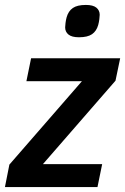

<svg xmlns="http://www.w3.org/2000/svg" viewBox="-30 -758 507 778"><path d="M-10 0 8 -91 302 -429H77L96 -522H457L438 -431L144 -93H384L365 0ZM290 -607Q261 -607 247.5 -618Q234 -629 234 -647Q234 -653 235.5 -665Q237 -677 240 -688Q247 -713 265 -725.5Q283 -738 318 -738Q347 -738 360.5 -727Q374 -716 374 -698Q374 -692 372.5 -680Q371 -668 368 -657Q361 -632 343 -619.5Q325 -607 290 -607Z"/></svg>

Font: IBM Plex Sans Cond SmBld
Style: Italic
Weight: 600
Width: 3
Italic angle: -11°
Designer: Mike Abbink, Paul van der Laan, Pieter van Rosmalen
Foundry: Bold Monday
Version: Version 1.3